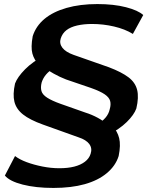

<svg xmlns="http://www.w3.org/2000/svg" viewBox="-20 -735 736 945"><path d="M243 190Q156 190 91.5 173.5Q27 157 4 129L54 33Q76 50 111 63Q146 76 188.5 84.5Q231 93 272 93Q314 93 345.5 85Q377 77 398 61Q419 45 426 22Q435 -5 419.5 -26Q404 -47 367 -59L191 -122Q127 -145 93.5 -171.5Q60 -198 51 -234Q42 -270 54 -324Q66 -356 103.5 -394Q141 -432 201 -463L174 -412Q148 -440 139.5 -471Q131 -502 141 -557Q157 -607 199 -642Q241 -677 307.5 -696Q374 -715 459 -715Q540 -715 600 -699.5Q660 -684 685 -661L634 -568Q595 -592 541.5 -604.5Q488 -617 433 -617Q392 -617 359.5 -609.5Q327 -602 307 -586.5Q287 -571 279 -546Q271 -521 287 -500Q303 -479 342 -465L516 -404Q579 -380 612.5 -354.5Q646 -329 655 -292.5Q664 -256 651 -201Q640 -170 604 -134.5Q568 -99 507 -68L534 -114Q558 -89 566.5 -55Q575 -21 564 33Q549 81 506 117Q463 153 397 171.5Q331 190 243 190ZM185 -329Q179 -305 184 -287Q189 -269 212.5 -254Q236 -239 278 -224L400 -181Q432 -171 461.5 -155Q491 -139 504 -124L459 -123Q483 -137 499 -155.5Q515 -174 520 -197Q527 -221 522 -238.5Q517 -256 495 -271Q473 -286 428 -302L305 -344Q274 -356 244.5 -372.5Q215 -389 200 -401L245 -400Q222 -386 207 -368.5Q192 -351 185 -329Z"/></svg>

Font: Nunito Sans 7pt Expanded
Style: Bold Italic
Weight: 700
Width: 7
Italic angle: -9°
Designer: Vernon Adams
Foundry: Vernon Adams
Version: Version 3.101;gftools[0.9.27]